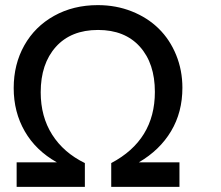

<svg xmlns="http://www.w3.org/2000/svg" viewBox="-20 -730 862 750"><path d="M45 0V-96H202Q120 -142 76.8 -217Q33.5 -292 33.5 -386Q33.5 -479 75 -552.8Q116.5 -626.5 191.5 -668.2Q266.5 -710 362 -710Q433.5 -710 495 -685.5Q556.5 -661 600 -618.2Q643.5 -575.5 668 -515.5Q692.5 -455.5 692.5 -387Q692.5 -291.5 648.2 -217.5Q604 -143.5 522.5 -96H681V0H414.5V-93Q585 -183 585 -371Q585 -482.5 526.2 -547.8Q467.5 -613 363 -613Q257.5 -613 198.2 -547Q139 -481 139 -369.5Q139 -274.5 183.8 -204Q228.5 -133.5 311.5 -93V0Z"/></svg>

Font: HK Grotesk Medium
Style: Regular
Weight: 500
Designer: Alfredo Marco Pradil
Foundry: Hanken Design Co.
Version: Version 3.001;FEAKit 1.0